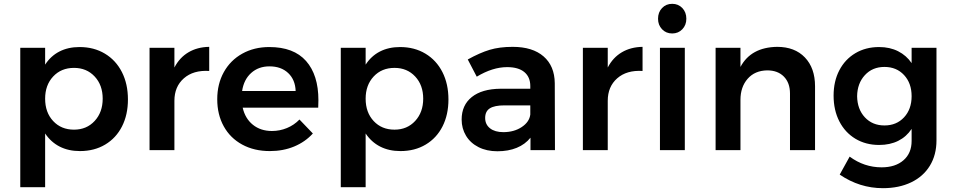

<svg xmlns="http://www.w3.org/2000/svg" viewBox="-20 -785 4989 1004"><path d="M649 -265Q649 -185 618 -124Q587 -63 530 -29Q473 5 398 5Q338 5 292 -18.5Q246 -42 216 -87V194H86V-535H216V-447Q245 -492 290.5 -515.5Q336 -539 396 -539Q471 -539 528.5 -504.5Q586 -470 617.5 -408Q649 -346 649 -265ZM517 -269Q517 -340 475 -385Q433 -430 367 -430Q300 -430 258 -385Q216 -340 216 -269Q216 -197 258 -152Q300 -107 367 -107Q433 -107 475 -152.5Q517 -198 517 -269Z M1074 -540V-414Q991 -419 941.5 -375.5Q892 -332 892 -258V0H762V-535H892V-432Q919 -484 965.5 -511.5Q1012 -539 1074 -540Z M1645 -261Q1645 -235 1644 -222H1249Q1262 -165 1302.5 -132.5Q1343 -100 1402 -100Q1443 -100 1480.5 -115.5Q1518 -131 1546 -160L1616 -87Q1576 -43 1518.5 -19Q1461 5 1391 5Q1309 5 1246.5 -29Q1184 -63 1150 -124.5Q1116 -186 1116 -266Q1116 -346 1150.5 -408Q1185 -470 1247 -504.5Q1309 -539 1388 -539Q1516 -539 1580.5 -466Q1645 -393 1645 -261ZM1526 -309Q1524 -368 1487 -403Q1450 -438 1389 -438Q1332 -438 1293.5 -403.5Q1255 -369 1246 -309Z M2325 -265Q2325 -185 2294 -124Q2263 -63 2206 -29Q2149 5 2074 5Q2014 5 1968 -18.5Q1922 -42 1892 -87V194H1762V-535H1892V-447Q1921 -492 1966.5 -515.5Q2012 -539 2072 -539Q2147 -539 2204.5 -504.5Q2262 -470 2293.5 -408Q2325 -346 2325 -265ZM2193 -269Q2193 -340 2151 -385Q2109 -430 2043 -430Q1976 -430 1934 -385Q1892 -340 1892 -269Q1892 -197 1934 -152Q1976 -107 2043 -107Q2109 -107 2151 -152.5Q2193 -198 2193 -269Z M2754 0V-65Q2726 -30 2682 -12Q2638 6 2581 6Q2525 6 2482.5 -15.5Q2440 -37 2417 -75Q2394 -113 2394 -160Q2394 -235 2447 -277.5Q2500 -320 2597 -321H2753V-335Q2753 -382 2722 -408Q2691 -434 2632 -434Q2556 -434 2473 -384L2426 -474Q2489 -509 2540.5 -524.5Q2592 -540 2661 -540Q2765 -540 2822.5 -490Q2880 -440 2881 -350L2882 0ZM2753 -186V-234H2618Q2566 -234 2541.5 -218.5Q2517 -203 2517 -168Q2517 -134 2542.5 -114Q2568 -94 2612 -94Q2668 -94 2708 -120.5Q2748 -147 2753 -186Z M3340 -540V-414Q3257 -419 3207.5 -375.5Q3158 -332 3158 -258V0H3028V-535H3158V-432Q3185 -484 3231.5 -511.5Q3278 -539 3340 -540Z M3431 -535H3561V0H3431ZM3569 -687Q3569 -654 3548 -632Q3527 -610 3495 -610Q3463 -610 3442 -632Q3421 -654 3421 -687Q3421 -721 3442 -743Q3463 -765 3495 -765Q3527 -765 3548 -743Q3569 -721 3569 -687Z M4242 -334V0H4111V-296Q4111 -352 4079 -384.5Q4047 -417 3992 -417Q3927 -416 3889.5 -373Q3852 -330 3852 -263V0H3722V-535H3852V-435Q3907 -538 4044 -540Q4136 -540 4189 -484.5Q4242 -429 4242 -334Z M4877 -535V-51Q4877 25 4842.5 81.5Q4808 138 4744.5 168.5Q4681 199 4597 199Q4475 199 4371 128L4423 34Q4499 90 4590 90Q4662 90 4704.5 53Q4747 16 4747 -48V-111Q4720 -70 4677 -48.5Q4634 -27 4577 -27Q4507 -27 4453 -59.5Q4399 -92 4369 -150.5Q4339 -209 4339 -285Q4339 -360 4369 -417.5Q4399 -475 4453 -507Q4507 -539 4577 -539Q4633 -539 4676.5 -517Q4720 -495 4747 -455V-535ZM4747 -282Q4747 -350 4707.5 -392.5Q4668 -435 4605 -435Q4542 -435 4502.5 -392Q4463 -349 4462 -282Q4463 -214 4502.5 -171.5Q4542 -129 4605 -129Q4668 -129 4707.5 -171.5Q4747 -214 4747 -282Z"/></svg>

Font: Gontserrat Medium
Style: Regular
Weight: 500
Designer: Julieta Ulanovsky
Foundry: Julieta Ulanovsky
Version: Version 6.001